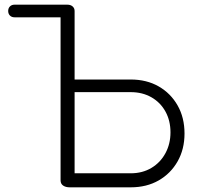

<svg xmlns="http://www.w3.org/2000/svg" viewBox="-20 -801 864 821"><path d="M278 0Q261 0 250 -7.5Q239 -15 239 -30V-727H42Q30 -727 22.5 -734.5Q15 -742 15 -754Q15 -766 22.5 -773.5Q30 -781 42 -781H268Q282 -781 290.5 -773.5Q299 -766 299 -754V-461H539Q607 -461 658.5 -431.5Q710 -402 739.5 -350Q769 -298 769 -230Q769 -163 739.5 -111Q710 -59 658.5 -29.5Q607 0 539 0ZM299 -60H539Q589 -60 627.5 -83Q666 -106 687.5 -146Q709 -186 709 -235Q709 -285 687.5 -324Q666 -363 627.5 -385Q589 -407 539 -407H299Z"/></svg>

Font: ComfortaaLight
Style: Regular
Weight: 300
Designer: Johan Aakerlund
Foundry: Johan Aakerlund
Version: Version 3.104; ttfautohint (v1.8.1.43-b0c9)